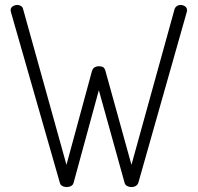

<svg xmlns="http://www.w3.org/2000/svg" viewBox="-20 -751 800 777"><path d="M250 6Q240 6 232 1.5Q224 -3 222 -12L24 -703Q23 -706 23 -710Q23 -717 27 -721.5Q31 -726 37.5 -728.5Q44 -731 50 -731Q58 -731 64.5 -727Q71 -723 73 -716L249 -84L352 -463Q356 -475 363.5 -479Q371 -483 380 -483Q391 -483 397.5 -479Q404 -475 407 -463L512 -84L687 -716Q690 -723 696.5 -727Q703 -731 710 -731Q717 -731 723 -728.5Q729 -726 733 -721.5Q737 -717 737 -710Q737 -706 736 -703L540 -12Q537 -3 529.5 1.5Q522 6 511 6Q502 6 494 1.5Q486 -3 484 -12L380 -386L278 -12Q276 -3 268 1.5Q260 6 250 6Z"/></svg>

Font: Dosis ExtraLight Light
Style: Regular
Weight: 300
Version: Version 3.001; ttfautohint (v1.8.2)